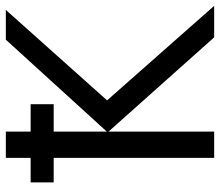

<svg xmlns="http://www.w3.org/2000/svg" viewBox="-68 -686 754 658"><g transform="rotate(-90 309.0 -357.0)"><path d="M13 -550V-629H97V-714H187V-629H281V-550H187V-368L502 -714H604L294 -367L618 0H510L187 -362V0H97V-550Z"/></g></svg>

Font: Noto Sans
Style: Regular
Weight: 400
Designer: Monotype Design Team
Foundry: Monotype Imaging Inc.
Version: Version 1.902